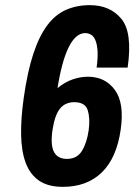

<svg xmlns="http://www.w3.org/2000/svg" viewBox="-20 -716 522 746"><path d="M184 -211.4Q188.4 -239.7 195.4 -260.2Q202.4 -280.7 213.1 -293.9Q223.7 -307 237.8 -313Q251.9 -319 268.4 -319Q311.1 -319 320.9 -287.6Q330.7 -256.1 324.6 -210.3Q317.7 -161.3 298.5 -129.9Q279.3 -98.6 239.9 -98.6Q204.7 -98.6 190.1 -125Q175.4 -151.4 184 -211.4ZM72.4 -337.1Q60.9 -256.6 62 -192.3Q63.1 -128 80 -83Q96.9 -38 131.9 -14Q167 10 224.3 10Q318 10 375.7 -46.2Q433.4 -102.4 449 -212.7Q463.7 -316 426.1 -366.9Q388.4 -417.9 321.9 -417.9Q292.6 -417.9 262.4 -407.6Q232.3 -397.4 203.6 -373.7Q211.4 -424.1 222.1 -463.7Q232.7 -503.3 246.1 -530.9Q259.4 -558.4 275.7 -572.9Q292 -587.4 311.1 -587.4Q324.1 -587.4 334.7 -580.6Q345.3 -573.7 351.4 -557.8Q357.6 -541.9 359.1 -516.5Q360.6 -491.1 355.4 -453.4H475.9Q495.6 -589.9 451.5 -642.9Q407.4 -696 329.4 -696Q278.1 -696 236.6 -677.8Q195 -659.6 163.4 -617.4Q131.9 -575.1 109.3 -506.4Q86.7 -437.7 72.4 -337.1Z"/></svg>

Font: Secuela ExtLt
Style: Italic
Weight: 200
Italic angle: -8°
Designer: Fernando Haro
Foundry: deFharo
Version: Version 1.704